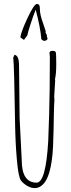

<svg xmlns="http://www.w3.org/2000/svg" viewBox="-20 -935 358 970"><path d="M202.1 -728 189 -736.3Q184.1 -796.9 160.2 -886.2Q147.5 -854 133.3 -810.1Q119.1 -766.1 118.2 -756.3L101.1 -733.4L83 -746.1Q84 -768.1 117.9 -841.6Q151.9 -915 166.5 -915Q181.2 -915 181.2 -894.8Q181.2 -874.5 185.8 -855.7Q190.4 -836.9 199 -813.5Q207.5 -790 210.9 -777.3L210 -771L217.3 -756.3L216.3 -751Q220.2 -743.2 220.2 -740.2Q220.2 -731 202.1 -728ZM253.9 -449.2 254.9 -429.2Q252.9 -403.8 252.2 -360.8Q251.5 -317.9 250.7 -279.3Q250 -240.7 248 -195.8Q246.1 -150.9 240.2 -115.2Q226.6 -30.3 195.8 -2Q162.6 29.3 118.2 4.4Q99.1 -6.3 86.2 -22.5Q73.2 -38.6 65.4 -126.2Q57.6 -213.9 56.2 -311Q51.8 -603 46.9 -644L53.2 -658.2Q76.2 -655.3 76.2 -603L79.1 -337.9L89.8 -126Q89.8 -12.2 165 -12.2Q211.4 -12.2 223.6 -221.7Q224.6 -235.8 228.3 -356.9Q231.9 -478 231.9 -648.9L230 -667Q230 -678.2 244.4 -678.2Q258.8 -678.2 261.5 -671.6Q264.2 -665 264.2 -612.5Q264.2 -560.1 257.8 -535.2Q258.8 -533.2 258.8 -528.8Q258.8 -528.8 253.9 -449.2Z"/></svg>

Font: Amatic SC
Style: Regular
Weight: 400
Version: Version 1.004